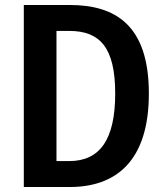

<svg xmlns="http://www.w3.org/2000/svg" viewBox="-20 -750 660 770"><path d="M75.5 0H259.5C442.5 0 577 -101 577 -375C577 -649.5 442.5 -730 259.5 -730H75.5ZM442 -375C442 -190 380.5 -104 257.5 -104H206.5V-626H257.5C380.5 -626 442 -560 442 -375Z"/></svg>

Font: Monaspace Neon SemiBold
Style: Regular
Weight: 600
Designer: Riley Cran & the Lettermatic Team
Foundry: Lettermatic
Version: Version 1.200 (Monaspace Neon)